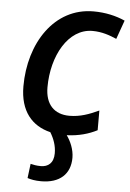

<svg xmlns="http://www.w3.org/2000/svg" viewBox="-54 -590 579 854"><g transform="rotate(5 235.0 -162.5)"><path d="M162 224C245 224 292 181 292 108C292 71 276 35 258 10C312 8 356 -5 393 -24V-112C350 -92 310 -77 262 -77C194 -77 154 -119 154 -195C154 -336 224 -462 332 -462C375 -462 410 -449 440 -436L470 -520C430 -538 382 -549 329 -549C154 -549 47 -383 47 -190C47 -79 101 -17 184 3C201 31 212 61 212 95C212 139 187 157 155 157C135 157 122 154 109 151L101 215C116 220 135 224 162 224Z"/></g></svg>

Font: Noto Sans Medium
Style: Italic
Weight: 500
Italic angle: -12°
Designer: Monotype Design Team
Foundry: Monotype Imaging Inc.
Version: Version 2.013